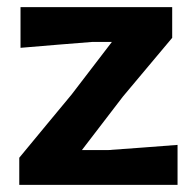

<svg xmlns="http://www.w3.org/2000/svg" viewBox="-20 -518 550 538"><path d="M34 0V-76Q73 -123.5 110.2 -168.2Q147.5 -213 180.5 -253L293.5 -400.5H238.5Q201.5 -397.5 144.8 -393Q88 -388.5 37.5 -384V-498H462.5V-412Q434 -378 396.2 -333Q358.5 -288 324.5 -247.5L209.5 -97.5H283.5Q320.5 -100.5 375.2 -104.2Q430 -108 477.5 -112V0Z"/></svg>

Font: Commissioner Loud SemiBold
Style: Regular
Weight: 600
Designer: Kostas Bartsokas
Foundry: Kostas Bartsokas
Version: Version 1.000; ttfautohint (v1.8.3)